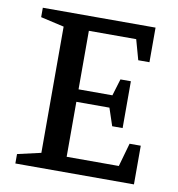

<svg xmlns="http://www.w3.org/2000/svg" viewBox="-72 -678 687 743"><g transform="rotate(10 271.5 -306.0)"><path d="M37 0V-37L129 -58V-554L37 -575V-612H480V-476H436L414 -555H228V-325H361L381 -391H422V-207H381L358 -276H228V-60H433L459 -152H503V0Z"/></g></svg>

Font: Manuale Medium
Style: Regular
Weight: 500
Designer: Eduardo Tunni / Pablo Cosgaya
Foundry: Eduardo Tunni / Pablo Cosgaya
Version: Version 1.002